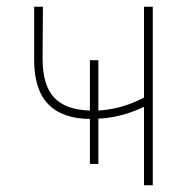

<svg xmlns="http://www.w3.org/2000/svg" viewBox="-20 -548 570 568"><path d="M246 -63V-196Q164 -197 122.5 -240Q81 -283 81 -371V-528H107L106 -374Q106 -296 140 -259.5Q174 -223 246 -221V-370H271V-221Q305 -223 337.5 -232Q370 -241 406 -259V-528H432V0H406V-232Q339 -200 271 -197V-63Z"/></svg>

Font: Noto Sans Mono Condensed Thin
Style: Regular
Weight: 100
Width: 3
Designer: Monotype Design Team
Foundry: Monotype Imaging Inc.
Version: Version 2.014; ttfautohint (v1.8.4.7-5d5b)